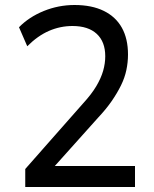

<svg xmlns="http://www.w3.org/2000/svg" viewBox="-20 -748 616 768"><path d="M81 0V-72L312 -334Q346 -371 365 -403Q384 -435 392.5 -464.5Q401 -494 401 -523Q401 -581 367 -612.5Q333 -644 270 -644Q221 -644 176 -624.5Q131 -605 89 -563L56 -639Q96 -680 155 -704Q214 -728 278 -728Q347 -728 395 -704.5Q443 -681 467.5 -637Q492 -593 492 -530Q492 -499 485.5 -468Q479 -437 464 -406.5Q449 -376 427 -344Q405 -312 373 -278L184 -67V-84H520V0Z"/></svg>

Font: Nunitoga
Style: Medium
Weight: 500
Designer: Vernon Adams
Foundry: Vernon Adams
Version: Version 1.0